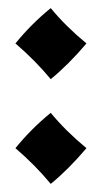

<svg xmlns="http://www.w3.org/2000/svg" viewBox="-20 -438 250 473"><path d="M18 -73Q57 -121 105 -160Q142 -115 193 -73Q149 -21 105 15Q67 -31 18 -73ZM18 -331Q57 -379 105 -418Q142 -373 193 -331Q149 -279 105 -243Q67 -289 18 -331Z"/></svg>

Font: Mirza
Style: Bold
Weight: 700
Designer: Arabic design by Kourosh Beigpour, Latin design by Eduardo Tunni, engineering by Lasse Fister
Version: Version 1.0010g